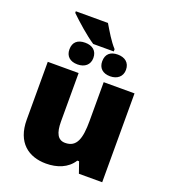

<svg xmlns="http://www.w3.org/2000/svg" viewBox="-159 -1000 988 1123"><g transform="rotate(20 335.0 -438.5)"><path d="M318 -887H118V-877C160 -836 230 -774 279 -742H407V-756C373 -793 345 -842 318 -887ZM233 -733C186 -733 159 -710 159 -665C159 -623 186 -598 233 -598C278 -598 308 -623 308 -665C308 -710 278 -733 233 -733ZM436 -733C390 -733 363 -710 363 -665C363 -623 390 -598 436 -598C480 -598 511 -623 511 -665C511 -710 480 -733 436 -733ZM605 -553H413V-312C413 -202 394 -142 322 -142C276 -142 257 -180 257 -252V-553H65V-193C65 -51 149 10 258 10C326 10 390 -13 425 -69H436L460 0H605Z"/></g></svg>

Font: Noto Sans UI Black
Style: Regular
Weight: 900
Designer: Monotype Design Team
Foundry: Monotype Imaging Inc.
Version: Version 1.901